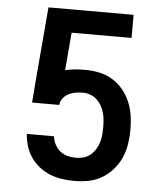

<svg xmlns="http://www.w3.org/2000/svg" viewBox="-53 -781 706 836"><g transform="rotate(5 300.0 -363.5)"><path d="M302 8Q275 8 248 4Q221 0 196 -10Q171 -20 149.5 -37Q128 -54 112.5 -76Q97 -98 89 -124.5Q81 -151 79 -178H198Q200 -159 209 -142Q218 -125 232.5 -113.5Q247 -102 265.5 -97.5Q284 -93 302 -93Q319 -93 335.5 -98Q352 -103 364.5 -113.5Q377 -124 386 -138.5Q395 -153 400 -169Q405 -185 406.5 -202Q408 -219 408 -236Q408 -252 406.5 -268.5Q405 -285 400.5 -300.5Q396 -316 387.5 -330.5Q379 -345 367 -356Q355 -367 339 -372.5Q323 -378 307 -378Q291 -378 275 -375.5Q259 -373 244.5 -365.5Q230 -358 220 -345Q210 -332 209 -316H90L98 -417L125 -735H497V-634H235L221 -469Q242 -474 263.5 -476Q285 -478 307 -478Q338 -478 368.5 -472Q399 -466 426 -450Q453 -434 473 -410Q493 -386 505.5 -357Q518 -328 522.5 -297Q527 -266 527 -235Q527 -204 522 -172.5Q517 -141 504.5 -112.5Q492 -84 471 -60Q450 -36 423 -20Q396 -4 365 2Q334 8 302 8Z"/></g></svg>

Font: R Plex Mono
Style: Bold
Weight: 700
Monospace: yes
Designer: Belleve Invis
Foundry: Belleve Invis
Version: Version 31.8.0